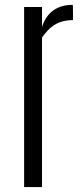

<svg xmlns="http://www.w3.org/2000/svg" viewBox="-20 -761 335 781"><path d="M78.1 0V-732.4H150.9V-650.9Q163.6 -693.4 195.1 -717.3Q226.6 -741.2 275.4 -741.2Q276.4 -741.2 276.6 -731.9Q276.9 -722.7 276.9 -710.2Q276.9 -697.8 276.9 -688.5Q276.9 -679.2 276.9 -679.2Q252.9 -679.2 231.4 -673.1Q210 -667 190.4 -651.9Q170.9 -636.7 150.9 -608.4V0Z"/></svg>

Font: Antonio Thin
Style: Regular
Weight: 250
Designer: Vernon Adams
Foundry: Vernon Adams
Version: Version 1.002